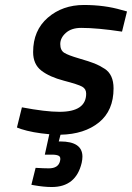

<svg xmlns="http://www.w3.org/2000/svg" viewBox="-20 -530 530 771"><path d="M188 221Q156 221 117 214L106 212L123 144Q156 146 176 146Q214 146 221 117Q225 101 216.5 96Q208 91 189 91H160L178 9Q110 3 64 -12L48 -18L68 -99Q163 -81 219 -81Q326 -81 326 -154Q326 -173 310 -182Q294 -191 236.5 -206Q179 -221 146 -246.5Q113 -272 113 -321Q113 -408 172 -459Q231 -510 317 -510Q400 -510 468 -490L490 -484L470 -403Q371 -418 306 -418Q267 -418 244.5 -398Q222 -378 222 -353Q222 -328 238 -318Q254 -308 297 -295.5Q340 -283 360 -275Q380 -267 400 -254Q436 -231 436 -175Q436 -86 377.5 -38.5Q319 9 223 11L216 38H222Q311 38 311 99Q311 110 308 124Q285 221 188 221Z"/></svg>

Font: Titillium Web
Style: SemiBold Italic
Weight: 600
Italic angle: -13°
Version: Version 1.001;PS 57.000;hotconv 1.0.70;makeotf.lib2.5.55311